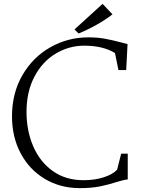

<svg xmlns="http://www.w3.org/2000/svg" viewBox="-20 -958 728 992"><path d="M42 0ZM609 -738 639 -730 632 -596H592L574 -684Q512 -722 415 -722Q337 -722 268.5 -681.5Q200 -641 158.5 -563Q117 -485 117 -380Q117 -283 151.5 -202.5Q186 -122 252.5 -74.5Q319 -27 411 -27Q470 -27 516 -42Q562 -57 585 -81L606 -164H640V-31Q627 -30 609 -25Q591 -20 584 -18Q541 -4 497 5Q453 14 392 14Q292 14 212 -33.5Q132 -81 87 -165.5Q42 -250 42 -357Q42 -477 96 -570Q150 -663 240.5 -714Q331 -765 436 -765Q484 -765 522 -758Q560 -751 609 -738ZM510 -938 561 -884Q527 -857 479 -830Q431 -803 386 -785L365 -806Z"/></svg>

Font: Martel UltraLight
Style: Regular
Weight: 250
Designer: Dan Reynolds
Foundry: Dan Reynolds
Version: Version 1.001; ttfautohint (v1.1) -l 5 -r 5 -G 72 -x 0 -D la